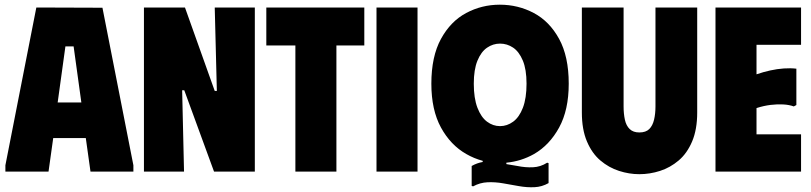

<svg xmlns="http://www.w3.org/2000/svg" viewBox="-20 -732 3460 819"><path d="M3 0V-27L135 -700L417 -699L549 -27V0H366L346 -143H207L187 0ZM226 -295H327L294 -534H259Z M896 -700H1067V0H893L766 -347H757L765 0H594V-700H769L896 -344H905Z M1534 -700V-538H1415V0H1240V-538H1116V-700Z M1586 -700H1761V0H1586Z M1820 -375Q1820 -491 1861 -566Q1902 -641 1968.5 -676.5Q2035 -712 2112 -712Q2190 -712 2257 -676.5Q2324 -641 2365 -566Q2406 -491 2406 -375Q2406 -263 2365 -188Q2324 -113 2258 -75Q2203 -44 2140 -38V-32L2187 -24Q2221 -17 2253.5 -18.5Q2286 -20 2314 -38L2320 -36V49Q2292 65 2260 66.5Q2228 68 2194 62L2126 50Q2092 44 2059.5 45.5Q2027 47 1998 63L1992 61V-24Q2015 -37 2039 -41V-46Q2002 -56 1969 -75Q1902 -113 1861 -188Q1820 -263 1820 -375ZM2001 -375Q2001 -313 2016.5 -272.5Q2032 -232 2057.5 -213Q2083 -194 2113 -194Q2143 -194 2169 -213Q2195 -232 2210.5 -272.5Q2226 -313 2226 -375Q2226 -436 2210 -474Q2194 -512 2168.5 -529Q2143 -546 2113 -546Q2083 -546 2057.5 -528.5Q2032 -511 2016.5 -473Q2001 -435 2001 -375Z M2954 -252V-700H2776V-278Q2776 -247 2770 -221.5Q2764 -196 2749.5 -181.5Q2735 -167 2707 -167Q2681 -167 2666 -181.5Q2651 -196 2645.5 -221.5Q2640 -247 2640 -278V-700H2462V-252Q2462 -180 2483.5 -129Q2505 -78 2541 -47.5Q2577 -17 2620.5 -3Q2664 11 2707 11Q2752 11 2795.5 -3Q2839 -17 2875 -47.5Q2911 -78 2932.5 -129Q2954 -180 2954 -252Z M3397 -700V-541H3207V-415Q3236 -425 3265.5 -431.5Q3295 -438 3323.5 -440Q3352 -442 3377 -439V-284L3366 -278Q3347 -285 3321.5 -286.5Q3296 -288 3267 -284.5Q3238 -281 3207 -271V-159H3397V0H3032V-700Z"/></svg>

Font: Phudu Light ExtraBold
Style: Regular
Weight: 800
Version: Version 1.005;gftools[0.9.23]